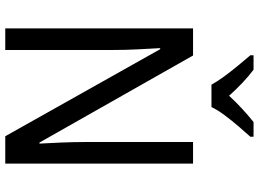

<svg xmlns="http://www.w3.org/2000/svg" viewBox="-147 -837 984 730"><g transform="rotate(90 345.0 -472.0)"><path d="M602 0H498L167 -589H163Q165 -552 167.5 -505.5Q170 -459 170 -413V0H88V-714H191L522 -130H526Q524 -161 522 -211Q520 -261 520 -302V-714H602ZM302 -784Q290 -806 270.5 -832.5Q251 -859 229.5 -885Q208 -911 190 -932V-944H245Q268 -927 294 -902.5Q320 -878 344 -851Q370 -879 394 -901Q418 -923 444 -944H500V-932Q483 -913 460.5 -887Q438 -861 418 -834Q398 -807 387 -784Z"/></g></svg>

Font: Noto Sans Ethiopic SemCond
Style: Regular
Weight: 400
Width: 4
Designer: Monotype Design Team
Foundry: Monotype Imaging Inc.
Version: Version 2.102; ttfautohint (v1.8.4.7-5d5b)